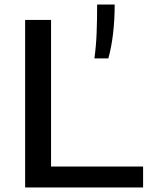

<svg xmlns="http://www.w3.org/2000/svg" viewBox="-20 -828 661 848"><path d="M91 0V-740H205.5V-92.5H612V0ZM397 -570Q404.5 -624.5 406.8 -682.5Q409 -740.5 409 -808H486.5Q486.5 -738.5 479.2 -678.5Q472 -618.5 458.5 -570Z"/></svg>

Font: Encode Sans Expanded Expanded Medium
Style: Regular
Weight: 500
Width: 7
Designer: Multiple Designers
Foundry: Impallari Type
Version: Version 3.000; ttfautohint (v1.8.3) -l 8 -r 50 -G 200 -x 14 